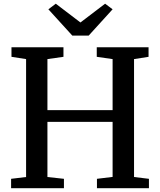

<svg xmlns="http://www.w3.org/2000/svg" viewBox="-20 -992 844 1012"><path d="M117.5 -59V-680.5L40.5 -692.5V-743H314.5V-692.5L230 -680.5V-411.5H573.5V-680.5L490 -692.5V-743H763V-692.5L686.5 -680.5V-59L765 -49.5V0H491V-49.5L573.5 -59.5V-349.5H230V-59L317 -49.5V0H38.5V-49.5ZM361 -804.5 235 -943 274 -972.5 404 -873.5 534 -972.5 573.5 -943 447.5 -804.5Z"/></svg>

Font: Merriweather 24pt Medium
Style: Regular
Weight: 500
Designer: Eben Sorkin
Foundry: Eben Sorkin
Version: Version 2.100